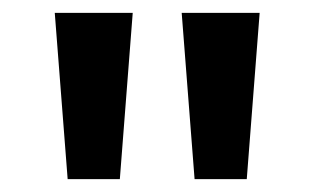

<svg xmlns="http://www.w3.org/2000/svg" viewBox="-20 -734 488 298"><path d="M186 -714H65L85 -456H166ZM383 -714H262L282 -456H363Z"/></svg>

Font: Noto Sans Ol Chiki SemiBold
Style: Regular
Weight: 600
Designer: Monotype Design Team, Lewis McGuffie
Foundry: Monotype Imaging Inc.
Version: Version 2.003